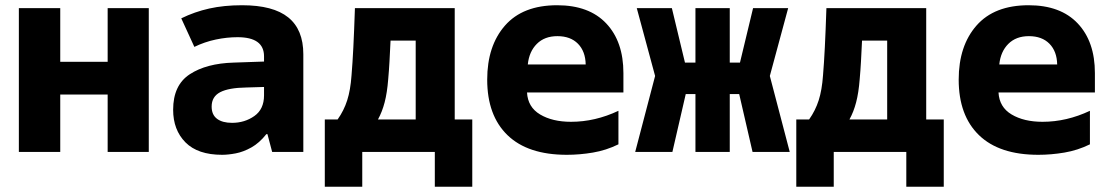

<svg xmlns="http://www.w3.org/2000/svg" viewBox="-20 -580 4240 733"><path d="M52 0V-549H210V-344H391V-549H548V0H391V-219H210V0Z M828 11Q735 11 688 -36.5Q641 -84 641 -161Q641 -255 704.5 -296.5Q768 -338 872 -341L988 -345V-365Q988 -438 887 -438Q846 -438 803.5 -429Q761 -420 722 -401L672 -510Q723 -535 779 -547.5Q835 -560 904 -560Q1023 -560 1080.5 -513.5Q1138 -467 1138 -373V0H1019L1001 -68H997Q970 -34 939.5 -17Q909 0 880 5.5Q851 11 828 11ZM866 -111Q914 -111 951 -137Q988 -163 988 -216V-248L921 -246Q853 -245 820.5 -228Q788 -211 788 -173Q788 -142 808.5 -126.5Q829 -111 866 -111Z M1220 133V-124H1269Q1293 -158 1305.5 -197Q1318 -236 1322 -292Q1326 -340 1329 -400Q1332 -460 1335 -549H1716V-124H1783V133H1640V0H1363V133ZM1462 -277Q1458 -226 1448.5 -189.5Q1439 -153 1423 -124H1567V-425H1471Q1469 -382 1467 -346Q1465 -310 1462 -277Z M2144 11Q1995 11 1917.5 -64Q1840 -139 1840 -276Q1840 -405 1908 -482.5Q1976 -560 2107 -560Q2229 -560 2294.5 -490.5Q2360 -421 2360 -301V-227H1992Q1995 -171 2042 -143Q2089 -115 2160 -115Q2252 -115 2341 -157V-29Q2294 -6 2243.5 2.5Q2193 11 2144 11ZM1995 -334H2216Q2215 -384 2186.5 -413Q2158 -442 2108 -442Q2059 -442 2029.5 -412.5Q2000 -383 1995 -334Z M2405 0 2481 -290 2411 -549H2545L2595 -341H2635V-549H2766V-341H2805L2855 -549H2989L2919 -290L2995 0H2853L2802 -221H2766V0H2635V-221H2598L2547 0Z M3020 133V-124H3069Q3093 -158 3105.5 -197Q3118 -236 3122 -292Q3126 -340 3129 -400Q3132 -460 3135 -549H3516V-124H3583V133H3440V0H3163V133ZM3262 -277Q3258 -226 3248.5 -189.5Q3239 -153 3223 -124H3367V-425H3271Q3269 -382 3267 -346Q3265 -310 3262 -277Z M3944 11Q3795 11 3717.5 -64Q3640 -139 3640 -276Q3640 -405 3708 -482.5Q3776 -560 3907 -560Q4029 -560 4094.5 -490.5Q4160 -421 4160 -301V-227H3792Q3795 -171 3842 -143Q3889 -115 3960 -115Q4052 -115 4141 -157V-29Q4094 -6 4043.5 2.5Q3993 11 3944 11ZM3795 -334H4016Q4015 -384 3986.5 -413Q3958 -442 3908 -442Q3859 -442 3829.5 -412.5Q3800 -383 3795 -334Z"/></svg>

Font: Noto Sans Mono ExtraBold
Style: Regular
Weight: 800
Designer: Monotype Design Team
Foundry: Monotype Imaging Inc.
Version: Version 2.014